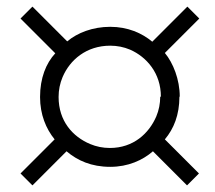

<svg xmlns="http://www.w3.org/2000/svg" viewBox="-20 -720 649 580"><path d="M464 -428C464 -407 460 -387 452 -368C430 -317 383 -273 312 -273C291 -273 271 -277 252 -285C200 -307 157 -354 157 -427C157 -448 161 -468 169 -487C191 -539 241 -582 313 -582C334 -582 354 -578 373 -570C423 -548 466 -499 466 -428ZM523 -428C523 -480 503 -530 478 -560L582 -664L546 -700L440 -594C409 -620 366 -639 313 -639C260 -639 214 -621 183 -595L78 -700L42 -664L147 -559C119 -529 101 -484 101 -427C101 -374 119 -331 145 -299L42 -196L78 -160L181 -263C214 -235 256 -216 313 -216C367 -216 411 -236 442 -263L545 -160L581 -196L478 -299C505 -331 522 -373 522 -428Z"/></svg>

Font: Veleka
Style: Regular
Weight: 400
Designer: Stefan Peev, Context Ltd, 2016; SIL International, 1997-2014.
Foundry: Stefan Peev, Context Ltd, 2016
Version: Version 1.000